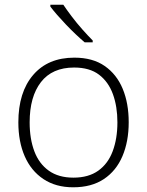

<svg xmlns="http://www.w3.org/2000/svg" viewBox="-20 -786 625 816"><path d="M527 -266Q527 -185 500.5 -122.5Q474 -60 421.5 -25Q369 10 291 10Q217 10 164.5 -25Q112 -60 85 -122Q58 -184 58 -266Q58 -394 121 -467.5Q184 -541 296 -541Q374 -541 425 -505.5Q476 -470 501.5 -408.5Q527 -347 527 -266ZM106 -266Q106 -196 126 -143Q146 -90 187.5 -60.5Q229 -31 292 -31Q356 -31 397.5 -60.5Q439 -90 459 -143.5Q479 -197 479 -266Q479 -333 460 -385.5Q441 -438 401 -468.5Q361 -499 295 -499Q202 -499 154 -437Q106 -375 106 -266ZM249 -766Q263 -745 284.5 -716.5Q306 -688 330 -661Q354 -634 374 -614V-606H340Q321 -622 300.5 -641.5Q280 -661 260 -682Q240 -703 223 -722.5Q206 -742 194 -758V-766Z"/></svg>

Font: Noto Sans Syriac Eastern ExtraLight
Style: Regular
Weight: 250
Designer: Patrick Giasson and the Monotype Design Team
Foundry: Monotype Imaging Inc.
Version: Version 3.001